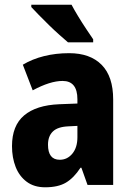

<svg xmlns="http://www.w3.org/2000/svg" viewBox="-20 -786 558 816"><path d="M274 -560Q363 -560 412 -510.5Q461 -461 461 -363V0H352L326 -73H322Q294 -30 260.5 -10Q227 10 172 10Q125 10 93.5 -13.5Q62 -37 46.5 -76.5Q31 -116 31 -165Q31 -252 82.5 -295.5Q134 -339 232 -343L309 -346V-364Q309 -442 246 -442Q193 -442 119 -402L77 -511Q117 -535 167 -547.5Q217 -560 274 -560ZM270 -249Q225 -247 204.5 -227Q184 -207 184 -171Q184 -107 234 -107Q266 -107 287.5 -133Q309 -159 309 -203V-251ZM284 -766Q295 -745 312 -717Q329 -689 347 -662Q365 -635 376 -619V-606H269Q255 -618 233 -637.5Q211 -657 188 -679.5Q165 -702 145 -722.5Q125 -743 113 -756V-766Z"/></svg>

Font: Noto Sans Condensed ExtraBold
Style: Regular
Weight: 800
Width: 3
Designer: Monotype Design Team
Foundry: Monotype Imaging Inc.
Version: Version 2.013; ttfautohint (v1.8.4.7-5d5b)